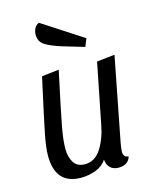

<svg xmlns="http://www.w3.org/2000/svg" viewBox="-118 -844 744 941"><g transform="rotate(-15 254.5 -373.5)"><path d="M401 -51Q401 -23 427 -21Q422 -1 406 9.5Q390 20 367 20Q340 20 324.5 5.5Q309 -9 306 -37Q288 -8 252 6Q216 20 176 20Q46 20 46 -126Q46 -166 59 -232Q72 -298 111 -475L119 -510L206 -520Q162 -315 149.5 -247.5Q137 -180 137 -137Q137 -95 154.5 -67Q172 -39 211 -39Q262 -39 293.5 -88Q325 -137 338 -208L398 -510L489 -520L406 -93Q401 -63 401 -51ZM141 -714Q141 -731 148.5 -746Q156 -761 172 -767L377 -634L361 -594L253 -626Q198 -643 169.5 -661Q141 -679 141 -714Z"/></g></svg>

Font: Sansita Light Italic
Style: Regular
Weight: 300
Italic angle: -11°
Designer: Pablo Cosgaya
Foundry: Omnibus-Type
Version: Version 1.006